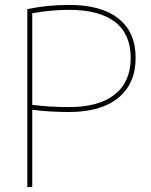

<svg xmlns="http://www.w3.org/2000/svg" viewBox="-20 -760 612 780"><path d="M91 -723Q173 -740 261 -740Q392 -740 461.5 -684.5Q531 -629 531 -525Q531 -420 460.5 -362.5Q390 -305 261 -305Q182 -305 111 -314V0H91ZM111 -334Q182 -325 261 -325Q382 -325 446.5 -376.5Q511 -428 511 -525Q511 -621 447.5 -670.5Q384 -720 261 -720Q186 -720 111 -706Z"/></svg>

Font: Mplus 1p Thin
Style: Regular
Weight: 250
Version: Version 1.061